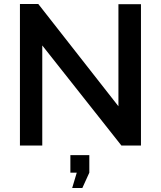

<svg xmlns="http://www.w3.org/2000/svg" viewBox="-20 -730 807 963"><path d="M192 -502 589 0H687V-709H574V-197L172 -710H80V0H192ZM342 213H393L428 136V48H333V136H365Z"/></svg>

Font: FIGSv2-sans-serif SemiBold
Style: Regular
Weight: 600
Designer: Matt McInerney, Pablo Impallari, Rodrigo Fuenzalida,Mirko Velimirovic
Foundry: Matt McInerney, Pablo Impallari, Rodrigo Fuenzalida
Version: Version 4.021;hotconv 1.0.109;makeotfexe 2.5.65596